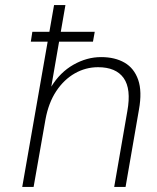

<svg xmlns="http://www.w3.org/2000/svg" viewBox="-20 -740 622 760"><path d="M102 -575 108 -614H355L348 -575ZM68 0 194 -720H239L183 -397Q218 -454 271 -484Q324 -514 380 -514Q435 -514 473 -492Q511 -470 527 -424Q543 -378 530 -306L477 0H432L484 -300Q500 -388 469.5 -431Q439 -474 368 -474Q319 -474 276 -449.5Q233 -425 202.5 -379Q172 -333 160 -267L113 0Z"/></svg>

Font: DM Sans 16pt ExtraLight
Style: Italic
Weight: 250
Italic angle: -10°
Version: Version 4.004;gftools[0.9.30]